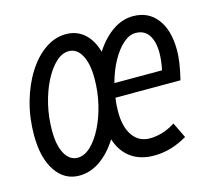

<svg xmlns="http://www.w3.org/2000/svg" viewBox="-80 -590 760 693"><g transform="rotate(-15 300.0 -243.0)"><path d="M464 -435Q441 -435 418 -415Q395 -395 375.5 -360Q356 -325 344 -280H522Q537 -353 521.5 -394Q506 -435 464 -435ZM147 -54Q172 -54 195.5 -76Q219 -98 238 -135.5Q257 -173 268 -219.5Q279 -266 279 -315Q279 -371 261.5 -402.5Q244 -434 214 -434Q189 -434 165.5 -412Q142 -390 123 -352.5Q104 -315 93 -268.5Q82 -222 82 -172Q82 -117 99.5 -85.5Q117 -54 147 -54ZM136 10Q81 10 48 -39Q15 -88 15 -173Q15 -238 31.5 -296.5Q48 -355 76.5 -400Q105 -445 142 -470.5Q179 -496 220 -496Q260 -496 288 -471.5Q316 -447 329 -401Q357 -445 393.5 -470.5Q430 -496 471 -496Q528 -496 560.5 -453.5Q593 -411 593 -337Q593 -316 589.5 -291Q586 -266 577 -228H334Q332 -215 331 -202.5Q330 -190 330 -177Q330 -119 353 -86.5Q376 -54 417 -54Q441 -54 466 -62Q491 -70 512 -84L540 -26Q479 10 416 10Q364 10 329.5 -15Q295 -40 280 -87Q252 -42 215 -16Q178 10 136 10Z"/></g></svg>

Font: Red Hat Mono
Style: Italic
Weight: 400
Italic angle: -12°
Monospace: yes
Designer: Pentagram, MCKL
Foundry: MCKL
Version: Version 1.030